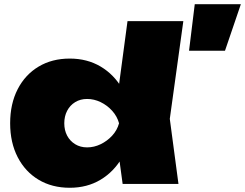

<svg xmlns="http://www.w3.org/2000/svg" viewBox="-20 -870 1159 908"><path d="M560 0 531 -214 570 -285 531 -381 583 -770H847L783 -308L824 0ZM608 -287Q598 -195 558.5 -126.5Q519 -58 455.5 -20Q392 18 310 18Q226 18 162.5 -20Q99 -58 63.5 -127Q28 -196 28 -287Q28 -379 63.5 -448Q99 -517 162.5 -555Q226 -593 310 -593Q392 -593 455.5 -555.5Q519 -518 559 -449.5Q599 -381 608 -287ZM284 -287Q284 -254 297.5 -228.5Q311 -203 335.5 -188Q360 -173 392 -173Q425 -173 456 -188Q487 -203 510.5 -228.5Q534 -254 543 -287Q534 -320 510.5 -346Q487 -372 456 -387Q425 -402 392 -402Q360 -402 335.5 -387Q311 -372 297.5 -346Q284 -320 284 -287ZM901 -850H1119L1044 -630H874Z"/></svg>

Font: Unbounded Black
Style: Regular
Weight: 900
Designer: Luke Prowse, Jean-Baptiste Morizot, Fátima Lázaro, Florian Runge
Foundry: NaN
Version: Version 1.701;gftools[0.9.28.dev5+ged2979d]